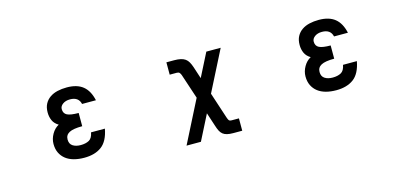

<svg xmlns="http://www.w3.org/2000/svg" viewBox="-60 -899 3120 1472"><g transform="rotate(-15 1500.0 -163.5)"><path d="M705 -117Q687 -21 634 18.5Q581 58 496 58Q451 58 414 48Q377 38 350.5 17.5Q324 -3 309 -33.5Q294 -64 294 -105Q294 -145 315.5 -182.5Q337 -220 371 -238Q339 -257 326 -286Q313 -315 313 -350Q313 -390 328 -418Q343 -446 369 -464Q395 -482 429.5 -490Q464 -498 504 -498Q585 -498 631.5 -460.5Q678 -423 695 -345H585Q572 -403 504 -403Q469 -403 446.5 -386.5Q424 -370 424 -347Q424 -312 451.5 -298.5Q479 -285 542 -285V-180Q470 -180 438.5 -163Q407 -146 407 -110Q407 -75 431.5 -59Q456 -43 494 -43Q534 -43 560.5 -57.5Q587 -72 595 -117Z M1723 -486 1560 -165 1629 45Q1635 62 1640.5 67.5Q1646 73 1660 73H1718V171H1648Q1618 171 1598 166Q1578 161 1565 150.5Q1552 140 1543 122.5Q1534 105 1526 79L1491 -28L1390 171H1276L1446 -164L1381 -360Q1377 -372 1370 -380Q1363 -388 1349 -388H1292V-486H1354Q1384 -486 1405.5 -481Q1427 -476 1441.5 -465.5Q1456 -455 1466 -437.5Q1476 -420 1484 -396L1515 -301L1609 -486Z M2705 -117Q2687 -21 2634 18.5Q2581 58 2496 58Q2451 58 2414 48Q2377 38 2350.5 17.5Q2324 -3 2309 -33.5Q2294 -64 2294 -105Q2294 -145 2315.5 -182.5Q2337 -220 2371 -238Q2339 -257 2326 -286Q2313 -315 2313 -350Q2313 -390 2328 -418Q2343 -446 2369 -464Q2395 -482 2429.5 -490Q2464 -498 2504 -498Q2585 -498 2631.5 -460.5Q2678 -423 2695 -345H2585Q2572 -403 2504 -403Q2469 -403 2446.5 -386.5Q2424 -370 2424 -347Q2424 -312 2451.5 -298.5Q2479 -285 2542 -285V-180Q2470 -180 2438.5 -163Q2407 -146 2407 -110Q2407 -75 2431.5 -59Q2456 -43 2494 -43Q2534 -43 2560.5 -57.5Q2587 -72 2595 -117Z"/></g></svg>

Font: NanumGothicCoding
Style: Bold
Weight: 700
Monospace: yes
Designer: Kwon Bruce; Nicolas Noh; Sung-woo Choi; Go-un Cha; Soo-hyun Park;
Foundry: NHN Corporation
Version: Version 2.000;PS 1;hotconv 1.0.49;makeotf.lib2.0.14853